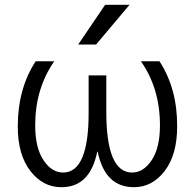

<svg xmlns="http://www.w3.org/2000/svg" viewBox="-20 -777 819 807"><path d="M421.9 -756.8H524.4L383.8 -589.8H308.6ZM543 9.8Q420.9 9.8 390.6 -139.6H388.7Q358.4 10.7 237.3 9.8Q160.2 9.8 107.4 -58.6Q54.7 -127 54.7 -245.1Q54.7 -404.3 129.9 -519.5H208Q127.9 -404.3 127.9 -250Q127.9 -156.2 162.6 -104Q197.3 -51.8 245.1 -51.8Q353.5 -51.8 352.5 -306.6V-460H426.8V-306.6Q426.8 -51.8 535.2 -51.8Q583 -51.8 617.7 -104Q652.3 -156.2 652.3 -250Q652.3 -405.3 572.3 -519.5H650.4Q725.6 -403.3 724.6 -245.1Q724.6 -127 672.4 -58.6Q620.1 9.8 543 9.8Z"/></svg>

Font: Mgen+ 1c regular
Style: Regular
Weight: 400
Designer: [Source Han Sans]
Ryoko NISHIZUKA  (kana & ideographs); Paul D. Hunt (Latin, Greek & Cyrillic); Wenlong ZHANG  (bopomofo
Version: Version 1.059.20150602